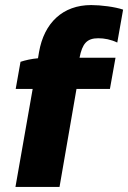

<svg xmlns="http://www.w3.org/2000/svg" viewBox="-20 -738 506 758"><path d="M61 -494 42 -387H109L41 0H215L282 -387H414L436 -510H294C305 -566 323 -587 368 -587C392 -587 418 -582 443 -570L466 -700C434 -711 378 -718 340 -718C228 -718 154 -648 134 -532L130 -508C105 -506 79 -500 61 -494Z"/></svg>

Font: Fixel Display 20240404 ExBold
Style: Italic
Weight: 800
Italic angle: -10°
Designer: AlfaBravo + MacPaw
Foundry: Kyrylo Tkachov, Marchela Mozhyna, Serhii Makarenko, Maria Weinstein, Zakhar Kryvoshyya
Version: Version 1.211;Glyphs 3.2 (3225)